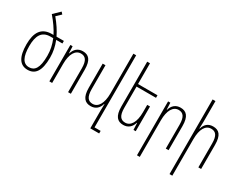

<svg xmlns="http://www.w3.org/2000/svg" viewBox="-104 -1373 2791 2212"><g transform="rotate(30 1291.0 -267.0)"><path d="M362 -241C362 -314 348 -383 320 -453H403V-487H305C275 -550 232 -615 175 -684L235 -741L212 -767L128 -686V-685C187 -616 233 -551 265 -487H243C103 -487 49 -393 49 -238C49 -72 101 11 205 11C304 11 362 -59 362 -241ZM245 -453H281C310 -384 324 -316 324 -243C324 -80 280 -23 205 -23C124 -23 87 -97 87 -236C87 -372 128 -453 245 -453Z M491 0H528V-253C528 -386 575 -460 647 -460C706 -460 740 -423 740 -317V0H777V-320C777 -450 730 -494 654 -494C588 -494 546 -455 529 -394H525L521 -484H491Z M1207 199V-760H1170V-231C1170 -98 1123 -24 1051 -24C992 -24 958 -61 958 -167V-484H921V-164C921 -35 968 10 1044 10C1110 10 1151 -29 1168 -90H1172C1171 -60 1170 -31 1170 0V233H1288V199Z M1640 -329H1603V-231C1603 -98 1556 -24 1484 -24C1425 -24 1391 -61 1391 -167V-450H1650V-484H1391V-760H1354V-164C1354 -35 1401 10 1477 10C1543 10 1585 -29 1602 -90H1606L1610 0H1640Z M1791 233H1828V-253C1828 -386 1875 -460 1947 -460C2006 -460 2040 -423 2040 -317V0H2077V-320C2077 -450 2030 -494 1954 -494C1888 -494 1846 -455 1829 -394H1825L1821 -484H1791Z M2262 -760H2224V233H2261V-253C2261 -386 2306 -460 2380 -460C2440 -460 2473 -423 2473 -317V0H2510V-320C2510 -450 2465 -494 2387 -494C2320 -494 2280 -456 2263 -394H2259C2261 -423 2262 -449 2262 -479Z"/></g></svg>

Font: Noto Sans Armenian Condensed ExtraLight
Style: Regular
Weight: 200
Width: 3
Designer: Monotype Design Team
Foundry: Monotype Imaging Inc.
Version: Version 2.008